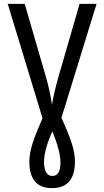

<svg xmlns="http://www.w3.org/2000/svg" viewBox="-20 -734 540 994"><path d="M132 103Q132 58 150 4Q168 -50 200 -122L20 -714H108L218 -335Q239 -262 249 -192Q259 -253 282 -334L392 -714H480L298 -124Q333 -48 350.5 5Q368 58 368 102Q368 240 249 240Q132 240 132 103ZM293 107Q293 48 251 -54Q208 42 208 104Q208 141 219.5 159Q231 177 251 177Q293 177 293 107Z"/></svg>

Font: Noto Sans Mono UI Cond
Style: Regular
Weight: 400
Width: 3
Monospace: yes
Designer: Monotype Design team
Foundry: Monotype Imaging Inc.
Version: Version 1.000